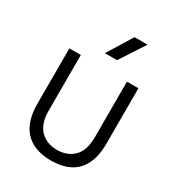

<svg xmlns="http://www.w3.org/2000/svg" viewBox="-176 -826 864 944"><g transform="rotate(30 256.5 -353.5)"><path d="M256 12Q194 12 150 -11Q106 -34 83 -80.5Q60 -127 60 -197V-511H125V-197Q125 -120 162 -84Q199 -48 256 -48Q314 -48 350.5 -84Q387 -120 387 -197V-511H452V-197Q452 -127 429.5 -80.5Q407 -34 363.5 -11Q320 12 256 12ZM310 -719H384L292 -578H223Z"/></g></svg>

Font: TikTok Sans 24pt Light
Style: Regular
Weight: 300
Version: Version 4.000